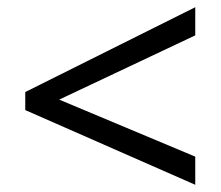

<svg xmlns="http://www.w3.org/2000/svg" viewBox="-20 -628 612 532"><path d="M521 -116V-194L144 -352L521 -530V-608L50 -373V-323Z"/></svg>

Font: Noto Sans Brahmi
Style: Regular
Weight: 400
Designer: Monotype Design Team
Foundry: Monotype Imaging Inc.
Version: Version 2.004